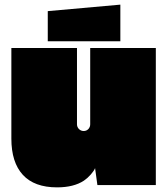

<svg xmlns="http://www.w3.org/2000/svg" viewBox="-20 -798 721 828"><path d="M369 -591H652V0H400L390 -73Q386 -62 372 -46Q358 -30 342 -19Q298 10 226 10Q128 10 78.5 -44Q29 -98 29 -200V-591H312V-262Q312 -250 320.5 -241.5Q329 -233 341 -233Q353 -233 361 -241.5Q369 -250 369 -262ZM499 -620H186V-750L499 -778Z"/></svg>

Font: Erica One
Style: Regular
Weight: 400
Designer: Miguel Hernandez
Foundry: Miguel Hernandez
Version: Version 1.003